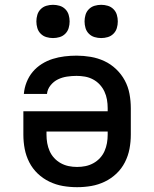

<svg xmlns="http://www.w3.org/2000/svg" viewBox="-20 -769 640 797"><path d="M300 8Q270 8 241 3Q212 -2 185 -15Q158 -28 136.5 -48.5Q115 -69 101.5 -95.5Q88 -122 82.5 -151Q77 -180 77 -210V-307H427V-320Q427 -338 424 -355.5Q421 -373 413.5 -389Q406 -405 394 -418Q382 -431 366 -439.5Q350 -448 332.5 -451Q315 -454 298 -454Q278 -454 258 -451Q238 -448 220.5 -439.5Q203 -431 190 -415Q177 -399 175 -379H79Q81 -404 90.5 -428Q100 -452 116 -471Q132 -490 153.5 -503.5Q175 -517 199 -524.5Q223 -532 248 -535Q273 -538 298 -538Q327 -538 356.5 -533Q386 -528 413 -515.5Q440 -503 462 -482Q484 -461 498 -435Q512 -409 517.5 -379.5Q523 -350 523 -320V-210Q523 -180 517.5 -151Q512 -122 498.5 -95.5Q485 -69 463.5 -48.5Q442 -28 415 -15Q388 -2 359 3Q330 8 300 8ZM300 -76Q318 -76 335 -79.5Q352 -83 367.5 -91.5Q383 -100 395 -113Q407 -126 414 -142Q421 -158 424 -175Q427 -192 427 -210V-223H173V-210Q173 -192 176 -175Q179 -158 186 -142Q193 -126 205 -113Q217 -100 232.5 -91.5Q248 -83 265 -79.5Q282 -76 300 -76ZM400 -611Q386 -611 372.5 -615Q359 -619 349 -629Q339 -639 335 -652.5Q331 -666 331 -680Q331 -694 335 -707.5Q339 -721 349 -731Q359 -741 372.5 -745Q386 -749 400 -749Q414 -749 427.5 -745Q441 -741 451 -731Q461 -721 465 -707.5Q469 -694 469 -680Q469 -666 465 -652.5Q461 -639 451 -629Q441 -619 427.5 -615Q414 -611 400 -611ZM200 -611Q186 -611 172.5 -615Q159 -619 149 -629Q139 -639 135 -652.5Q131 -666 131 -680Q131 -694 135 -707.5Q139 -721 149 -731Q159 -741 172.5 -745Q186 -749 200 -749Q214 -749 227.5 -745Q241 -741 251 -731Q261 -721 265 -707.5Q269 -694 269 -680Q269 -666 265 -652.5Q261 -639 251 -629Q241 -619 227.5 -615Q214 -611 200 -611Z"/></svg>

Font: Iosevka Curly Medium Extended
Style: Regular
Weight: 500
Width: 7
Monospace: yes
Designer: Belleve Invis
Foundry: Belleve Invis
Version: Version 11.1.0; ttfautohint (v1.8.3)